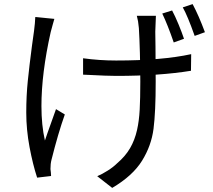

<svg xmlns="http://www.w3.org/2000/svg" viewBox="-20 -842 1040 936"><path d="M737 -688Q737 -643 738 -614Q739 -531 739 -444Q739 -297 728.5 -214.5Q718 -132 672.5 -58.5Q627 15 527 74L454 17Q478 7 505.5 -10.5Q533 -28 551 -46Q591 -80 614 -119.5Q637 -159 648 -208Q658 -252 661 -307Q664 -362 664 -444Q664 -509 662 -583Q660 -657 657 -705Q655 -727 653 -738Q649 -753 647 -765H740Q737 -702 737 -688ZM546 -547Q770 -547 912 -578L911 -497Q758 -472 547 -472Q504 -472 409 -477L385 -478V-558Q464 -547 546 -547ZM237 -722 227 -685Q182 -484 182 -325Q182 -231 199 -157Q210 -189 212 -195Q247 -294 253 -310L296 -284Q263 -191 231 -63Q226 -44 226 -18L228 -1Q228 11 229 16L161 24Q140 -40 124 -125Q108 -210 108 -293Q108 -374 115.5 -447.5Q123 -521 136 -620L146 -692Q148 -704 150 -728L152 -759L245 -750ZM877 -653 827 -635Q797 -722 771 -776L819 -791Q834 -763 850.5 -723Q867 -683 877 -653ZM979 -685 929 -667Q894 -766 871 -806L919 -822Q949 -766 979 -685Z"/></svg>

Font: Merged Yaku Han JP
Style: Regular
Weight: 400
Designer: Ryoko NISHIZUKA 西塚涼子 (kana, bopomofo & ideographs); Paul D. Hunt (Latin, Greek & Cyrillic); Sandoll Communications 산돌커뮤니
Foundry: Adobe
Version: Version 2.004